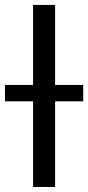

<svg xmlns="http://www.w3.org/2000/svg" viewBox="-44 -747 352 767"><path d="M176.1 -727.3H88.1V-407.7H-24.1V-342.3H88.1V0H176.1V-342.3H288.4V-407.7H176.1Z"/></svg>

Font: Margiela Sans
Style: Regular
Weight: 400
Designer: Stefan Endress, Andreas Faust
Version: Version 1.100;FEAKit 1.0